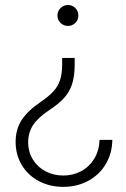

<svg xmlns="http://www.w3.org/2000/svg" viewBox="-20 -557 499 762"><path d="M175.8 -120.1Q131.8 -91.3 111.8 -61.3Q91.8 -31.2 91.8 7.8Q91.8 45.9 110.4 75.9Q128.9 106 160.6 122.8Q192.4 139.6 231.4 139.6Q270 139.6 302.2 122.3Q334.5 105 354 73Q373.5 41 375 -2H425.8Q424.8 52.7 399.2 95.2Q373.5 137.7 329.3 161.1Q285.2 184.6 231.4 184.6Q177.2 184.6 134 161.6Q90.8 138.7 66.4 97.9Q42 57.1 42 5.9Q42 -43.5 65.9 -80.6Q89.8 -117.7 142.6 -153.3Q174.8 -175.3 192.6 -195.1Q210.4 -214.8 218.3 -239Q226.1 -263.2 226.6 -297.9V-327.1H276.4V-297.9Q275.9 -252 265.4 -221.2Q254.9 -190.4 233.6 -167.5Q212.4 -144.5 175.8 -120.1ZM291 -495.1Q291 -478.5 279.1 -466.3Q267.1 -454.1 250 -454.1Q232.4 -454.1 220.2 -466.1Q208 -478 208 -495.1Q208 -512.7 220.2 -524.9Q232.4 -537.1 250 -537.1Q267.1 -537.1 279.1 -524.9Q291 -512.7 291 -495.1Z"/></svg>

Font: Pretendard Std ExtraLight
Style: Regular
Weight: 200
Designer: Base glyphs from Inter by Rasmus Andersson; Hangeul glyphs from Noto Sans CJK(Source Han Sans) by Jang Soo-young and Kan
Foundry: Kil Hyung-jin
Version: Version 1.309